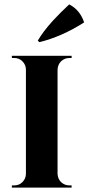

<svg xmlns="http://www.w3.org/2000/svg" viewBox="-20 -854 403 874"><path d="M152 -669Q175 -709 220 -759Q256 -798 295 -834Q344 -809 363 -752Q261 -687 159 -662ZM34 0V-10H45Q67 -10 82 -25Q98 -41 98 -63V-537Q98 -559 82 -575Q67 -590 45 -590H34V-600H306V-590H296Q274 -590 258 -575Q243 -560 242 -537V-63Q243 -40 258 -25Q274 -10 296 -10H306V0Z"/></svg>

Font: Cinzel Bold(RUS BY LYAJKA)
Style: Regular
Weight: 700
Designer: Natanael Gama
Version: Version 1.001;PS 001.001;hotconv 1.0.56;makeotf.lib2.0.21325